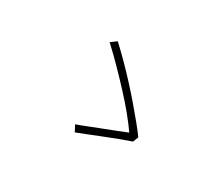

<svg xmlns="http://www.w3.org/2000/svg" viewBox="-93 -863 1186 1015"><g transform="rotate(30 500.0 -355.5)"><path d="M716 -202Q686 -192 646 -177Q606 -162 564 -145Q522 -128 485 -113.5Q448 -99 425 -90L405 -128Q429 -136 466 -151Q503 -166 544 -181.5Q585 -197 620 -211Q655 -225 675 -233Q651 -268 613.5 -314Q576 -360 530 -409.5Q484 -459 436.5 -507.5Q389 -556 346 -595L381 -621Q421 -584 461.5 -543Q502 -502 541 -459.5Q580 -417 615 -376Q650 -335 679.5 -299Q709 -263 729 -235Z"/></g></svg>

Font: Noto Sans SC Thin ExtraLight
Style: Regular
Weight: 250
Version: Version 2.004-H2;hotconv 1.0.118;makeotfexe 2.5.65603